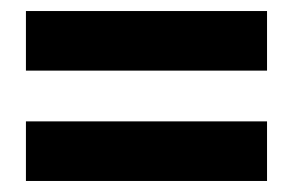

<svg xmlns="http://www.w3.org/2000/svg" viewBox="-20 -491 530 348"><path d="M27 -163V-271H464V-163ZM27 -363V-471H464V-363Z"/></svg>

Font: Teko Semibold
Style: Regular
Weight: 600
Designer: Manushi Parikh, Jonny Pinhorn
Foundry: Indian Type Foundry
Version: Version 1.105;PS 1.0;hotconv 1.0.78;makeotf.lib2.5.61930; tt